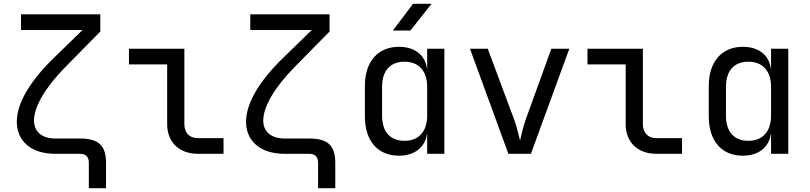

<svg xmlns="http://www.w3.org/2000/svg" viewBox="-20 -805 4240 1005"><path d="M535 180V48C535 -45 495 -80 397 -80H270C199 -80 158 -116 158 -174C158 -248 220 -350 320 -452L505 -640V-730H90V-648H412L263 -503C141 -385 68 -267 68 -168C68 -68 141 0 269 0H397C431 0 445 17 445 48V180Z M1150 0V-82H1015C972 -82 945 -110 945 -155V-550H655V-468H855V-155C855 -61 918 0 1015 0Z M1735 180V48C1735 -45 1695 -80 1597 -80H1470C1399 -80 1358 -116 1358 -174C1358 -248 1420 -350 1520 -452L1705 -640V-730H1290V-648H1612L1463 -503C1341 -385 1268 -267 1268 -168C1268 -68 1341 0 1469 0H1597C1631 0 1645 17 1645 48V180Z M2142 -785 2036 -645H2128L2239 -785ZM2216 -445H2215C2206 -517 2151 -560 2068 -560C1958 -560 1890 -482 1890 -356V-195C1890 -68 1957 10 2068 10C2150 10 2206 -34 2215 -105H2216V0H2306V-550H2216ZM2216 -200C2216 -117 2172 -68 2098 -68C2022 -68 1980 -115 1980 -200V-350C1980 -435 2022 -482 2098 -482C2172 -482 2216 -433 2216 -350Z M2759 0 2960 -550H2866L2732 -180C2716 -136 2708 -91 2702 -69C2696 -91 2687 -137 2671 -180L2533 -550H2440L2641 0Z M3550 0V-82H3415C3372 -82 3345 -110 3345 -155V-550H3055V-468H3255V-155C3255 -61 3318 0 3415 0Z M4016 -445H4015C4006 -517 3951 -560 3868 -560C3758 -560 3690 -482 3690 -356V-195C3690 -68 3757 10 3868 10C3950 10 4006 -34 4015 -105H4016V0H4106V-550H4016ZM4016 -200C4016 -117 3972 -68 3898 -68C3822 -68 3780 -115 3780 -200V-350C3780 -435 3822 -482 3898 -482C3972 -482 4016 -433 4016 -350Z"/></svg>

Font: Tekne LDO
Style: Regular
Weight: 400
Monospace: yes
Designer: Alessio Laiso, Mario Rullo, Paolo Rosset
Foundry: Alessio Laiso
Version: Version 1.000;hotconv 1.0.109;makeotfexe 2.5.65596